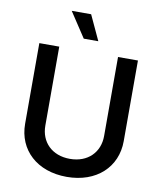

<svg xmlns="http://www.w3.org/2000/svg" viewBox="-101 -1025 940 1117"><g transform="rotate(10 369.5 -466.5)"><path d="M369.6 11.2C544.9 11.2 660.6 -97.2 660.6 -251V-727.5H543V-260.7C543 -165 476.1 -95.2 369.6 -95.2C262.7 -95.2 195.8 -165 195.8 -260.7V-727.5H78.1V-251C78.1 -97.2 193.4 11.2 369.6 11.2ZM328.1 -797.9H414.1L345.7 -945.3H231Z"/></g></svg>

Font: Raveo Medium
Style: Regular
Weight: 500
Designer: Jakub Foglar, Rasmus Andersson (Inter)
Foundry: Jakubfoglar.com
Version: Version 1.100;Glyphs 3.2.3 (3260)